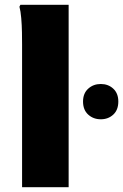

<svg xmlns="http://www.w3.org/2000/svg" viewBox="-20 -780 513 800"><path d="M72 0V-595Q72 -615 71.5 -645Q71 -675 68.5 -704.5Q66 -734 61 -752L65 -760H266V0ZM400 -283Q369 -283 347.5 -302.5Q326 -322 326 -357Q326 -391 347.5 -410.5Q369 -430 400 -430Q431 -430 452 -410.5Q473 -391 473 -357Q473 -322 452 -302.5Q431 -283 400 -283Z"/></svg>

Font: Kufam ExtraBold
Style: Regular
Weight: 800
Designer: Wael Morcos, Artur Schmal
Foundry: Original Type
Version: Version 1.300; ttfautohint (v1.8.3)